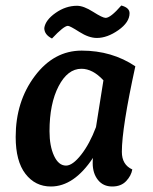

<svg xmlns="http://www.w3.org/2000/svg" viewBox="-20 -668 556 698"><path d="M318 -94Q249 10 165 10Q108 10 72.5 -36Q37 -82 37 -170Q37 -299 106.5 -391.5Q176 -484 277 -484Q387 -484 472 -427Q423 -203 423 -116Q423 -69 461 -52Q457 -29 438.5 -9.5Q420 10 388 10Q355 10 336 -14Q317 -38 317 -75Q317 -88 318 -94ZM329 -206 356 -376Q317 -418 276 -418Q226 -418 193 -354.5Q160 -291 160 -191Q160 -137 176.5 -101.5Q193 -66 220 -66Q244 -66 275 -105.5Q306 -145 329 -206ZM451 -620Q451 -587 410.5 -558.5Q370 -530 332 -530Q303 -530 268.5 -552Q234 -574 227 -574Q212 -574 169 -528Q141 -542 141 -566Q145 -595 182 -621Q219 -647 260 -647Q284 -647 318.5 -625Q353 -603 364 -603Q382 -603 421 -648Q451 -640 451 -620Z"/></svg>

Font: Overlock
Style: Bold Italic
Weight: 700
Designer: Dario Muhafara
Foundry: Dario Manuel Muhafara
Version: Version 1.002